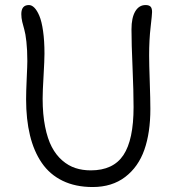

<svg xmlns="http://www.w3.org/2000/svg" viewBox="-20 -732 703 765"><path d="M349.1 13.2Q280.8 13.2 229.5 -11.7Q178.2 -36.6 146.5 -83Q114.7 -129.4 99.4 -192.9Q84 -256.3 84 -336.9Q84 -366.2 86.4 -418.9Q88.9 -471.7 88.9 -488.8Q88.9 -532.7 85.2 -565.7Q81.5 -598.6 76.9 -613.8Q72.3 -628.9 68.6 -645Q64.9 -661.1 64.9 -675.8Q64.9 -711.9 95.2 -711.9Q106.4 -711.9 116.9 -701.4Q127.4 -690.9 136.7 -669.2Q146 -647.5 151.6 -608.4Q157.2 -569.3 157.2 -518.1Q157.2 -492.7 153.6 -430.4Q149.9 -368.2 149.9 -338.9Q149.9 -276.4 159.7 -227.5Q169.4 -178.7 186.5 -146.2Q203.6 -113.8 228.3 -92.5Q252.9 -71.3 280.8 -62.3Q308.6 -53.2 341.8 -53.2Q431.2 -53.2 471.7 -114Q512.2 -174.8 512.2 -305.2Q512.2 -368.2 508.1 -462.9Q503.9 -557.6 503.9 -615.2Q503.9 -661.1 518.8 -686.5Q533.7 -711.9 560.1 -711.9Q573.2 -711.9 579.6 -705.8Q585.9 -699.7 585.9 -684.1Q585.9 -674.3 580.1 -623.8Q574.2 -573.2 574.2 -511.2Q574.2 -476.6 576.7 -405.8Q579.1 -335 579.1 -297.9Q579.1 -203.6 555.2 -135.3Q531.2 -66.9 478.8 -26.9Q426.3 13.2 349.1 13.2Z"/></svg>

Font: Shantell Sans Normal
Style: Regular
Weight: 300
Designer: Stephen Nixon, Anya Danilova, Shantell Martin
Foundry: Arrow Type
Version: Version 1.006;[559af2be0]